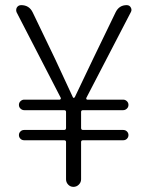

<svg xmlns="http://www.w3.org/2000/svg" viewBox="-20 -728 574 748"><path d="M237.3 -29.3V-174.8Q237.3 -181.6 229.5 -181.6H74.2Q65.4 -181.6 59.6 -187.5Q53.7 -193.4 53.7 -201.7Q53.7 -210 59.6 -215.8Q65.4 -221.7 74.2 -221.7H229.5Q237.3 -221.7 237.3 -229.5V-292Q237.3 -298.8 229.5 -298.8H74.2Q66.4 -298.8 60.1 -304.7Q53.7 -310.5 53.7 -319.3Q53.7 -328.1 60.1 -334Q66.4 -339.8 74.2 -339.8H212.9Q214.8 -339.8 216.3 -342.3Q217.8 -344.7 216.8 -346.7L44.9 -679.7Q43 -684.6 43 -688.5Q43 -694.3 45.9 -699.2Q51.8 -708 62.5 -708Q93.8 -708 107.4 -679.7L194.3 -499Q239.3 -402.3 263.7 -349.6Q264.6 -346.7 267.1 -346.7Q269.5 -346.7 271.5 -349.6Q327.1 -466.8 342.8 -499L430.7 -680.7Q444.3 -708 473.6 -708Q484.4 -708 489.3 -699.2Q492.2 -694.3 492.2 -689.5Q492.2 -685.5 490.2 -681.6L316.4 -346.7Q315.4 -344.7 316.4 -342.3Q317.4 -339.8 320.3 -339.8H460Q467.8 -339.8 474.1 -334Q480.5 -328.1 480.5 -319.3Q480.5 -310.5 474.1 -304.7Q467.8 -298.8 460 -298.8H303.7Q295.9 -298.8 295.9 -292V-229.5Q295.9 -221.7 303.7 -221.7H460Q468.8 -221.7 474.6 -215.8Q480.5 -210 480.5 -201.7Q480.5 -193.4 474.6 -187.5Q468.8 -181.6 460 -181.6H303.7Q295.9 -181.6 295.9 -174.8V-29.3Q295.9 -17.6 287.1 -8.8Q278.3 0 266.1 0Q253.9 0 245.6 -8.8Q237.3 -17.6 237.3 -29.3Z"/></svg>

Font: irohamaru Light
Style: Regular
Weight: 200
Designer: [Source Han Sans]
Ryoko NISHIZUKA  (kana & ideographs); Paul D. Hunt (Latin, Greek & Cyrillic); Wenlong ZHANG  (bopomofo
Version: Version 1.01